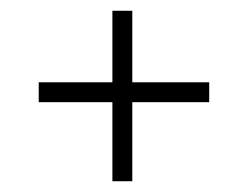

<svg xmlns="http://www.w3.org/2000/svg" viewBox="-20 -484 460 357"><path d="M52 -294V-331H369V-294ZM226 -147H189V-464H226ZM52 -294V-331H369V-294Z"/></svg>

Font: Smooch Sans Thin Medium
Style: Regular
Weight: 500
Version: Version 1.010